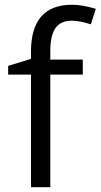

<svg xmlns="http://www.w3.org/2000/svg" viewBox="-20 -785 422 805"><path d="M327.1 -472.2H190.9V0H109.9V-472.2H14.2V-508.8L109.9 -538.1V-567.9Q109.9 -765.1 282.2 -765.1Q324.7 -765.1 381.8 -748L360.8 -683.1Q314 -698.2 280.8 -698.2Q234.9 -698.2 212.9 -667.7Q190.9 -637.2 190.9 -569.8V-535.2H327.1Z"/></svg>

Font: f06041945
Style: Regular
Weight: 400
Foundry: Ascender Corporation
Version: Version 1.10